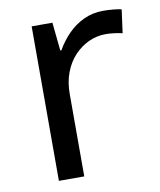

<svg xmlns="http://www.w3.org/2000/svg" viewBox="-67 -601 548 656"><g transform="rotate(-10 206.5 -273.0)"><path d="M335 -546Q350 -546 367.5 -544.5Q385 -543 398 -540L387 -459Q374 -462 358.5 -464Q343 -466 329 -466Q298 -466 270 -453Q242 -440 220 -416.5Q198 -393 185.5 -360Q173 -327 173 -286V0H85V-536H157L167 -438H171Q188 -468 212 -492.5Q236 -517 267 -531.5Q298 -546 335 -546Z"/></g></svg>

Font: lgurmukhi15
Style: Book
Weight: 400
Designer: Jelle Bosma - Monotype Design Team
Foundry: Monotype Imaging Inc.
Version: Version 2.003